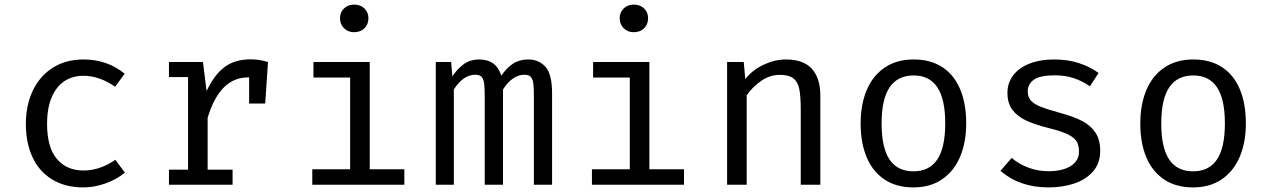

<svg xmlns="http://www.w3.org/2000/svg" viewBox="-20 -813 5578 845"><path d="M487.7 -109.7 529.7 -53.3Q494.4 -23.6 444.6 -5.9Q394.9 11.8 347.2 11.8Q267.7 11.8 210.5 -22.6Q153.3 -56.9 123.6 -120Q93.8 -183.1 93.8 -267.7Q93.8 -349.2 124.1 -413.6Q154.4 -477.9 211.8 -514.6Q269.2 -551.3 348.2 -551.3Q451.3 -551.3 528.7 -488.7L486.7 -431.3Q416.9 -479.5 347.2 -479.5Q299.5 -479.5 263.6 -455.9Q227.7 -432.3 207.4 -384.6Q187.2 -336.9 187.2 -267.7Q187.2 -164.1 230.5 -113.3Q273.8 -62.6 347.2 -62.6Q419.5 -62.6 487.7 -109.7Z M1159.5 -540 1147.2 -357.4H1076.4V-472.3H1071.8Q1009.2 -472.3 965.1 -428.2Q921 -384.1 893.8 -294.9V-66.2H1003.6V0H723.6V-66.2H807.7V-473.8H723.6V-540H873.3L889.2 -412.3Q922.1 -482.6 967.4 -517.2Q1012.8 -551.8 1083.1 -551.8Q1104.1 -551.8 1121.5 -549Q1139 -546.2 1159.5 -540Z M1601.5 -732.8Q1601.5 -706.2 1584.1 -688.7Q1566.7 -671.3 1538.5 -671.3Q1511.3 -671.3 1493.8 -689Q1476.4 -706.7 1476.4 -732.8Q1476.4 -758.5 1493.8 -775.6Q1511.3 -792.8 1538.5 -792.8Q1566.7 -792.8 1584.1 -775.6Q1601.5 -758.5 1601.5 -732.8ZM1359.5 -540H1607.2V-68.2H1759.5V0H1354.4V-68.2H1521V-471.8H1359.5Z M2409.7 -402.1V0H2329.7V-388.2Q2329.7 -426.7 2327.2 -445.9Q2324.6 -465.1 2315.9 -474.6Q2307.2 -484.1 2288.2 -484.1Q2235.4 -484.1 2193.8 -419.5V0H2113.3V-388.2Q2113.3 -426.7 2110.8 -445.9Q2108.2 -465.1 2099.5 -474.6Q2090.8 -484.1 2071.8 -484.1Q2019 -484.1 1977.4 -419.5V0H1897.9V-540H1965.6L1970.8 -477.4Q1995.4 -512.8 2023.1 -532.1Q2050.8 -551.3 2088.2 -551.3Q2164.6 -551.3 2186.2 -480Q2210.3 -514.9 2238.2 -533.1Q2266.2 -551.3 2305.1 -551.3Q2351.3 -551.3 2380.5 -519.2Q2409.7 -487.2 2409.7 -402.1Z M2832.3 -732.8Q2832.3 -706.2 2814.9 -688.7Q2797.4 -671.3 2769.2 -671.3Q2742.1 -671.3 2724.6 -689Q2707.2 -706.7 2707.2 -732.8Q2707.2 -758.5 2724.6 -775.6Q2742.1 -792.8 2769.2 -792.8Q2797.4 -792.8 2814.9 -775.6Q2832.3 -758.5 2832.3 -732.8ZM2590.3 -540H2837.9V-68.2H2990.3V0H2585.1V-68.2H2751.8V-471.8H2590.3Z M3180 0V-540H3253.3L3260 -465.1Q3292.3 -505.6 3341.3 -528.5Q3390.3 -551.3 3438.5 -551.3Q3515.9 -551.3 3553.1 -510.3Q3590.3 -469.2 3590.3 -392.3V0H3504.1V-328.7Q3504.1 -389.2 3497.7 -421Q3491.3 -452.8 3471.5 -468.2Q3451.8 -483.6 3411.8 -483.6Q3368.2 -483.6 3329.5 -456.7Q3290.8 -429.7 3266.2 -393.3V0Z M4232.3 -270.3Q4232.3 -186.7 4205.4 -123.1Q4178.5 -59.5 4126.2 -23.8Q4073.8 11.8 4000 11.8Q3925.1 11.8 3873.1 -22.8Q3821 -57.4 3794.4 -120.5Q3767.7 -183.6 3767.7 -269.2Q3767.7 -353.3 3794.6 -416.9Q3821.5 -480.5 3874.1 -515.9Q3926.7 -551.3 4001 -551.3Q4075.9 -551.3 4127.7 -517.2Q4179.5 -483.1 4205.9 -419.7Q4232.3 -356.4 4232.3 -270.3ZM3860 -269.2Q3860 -163.1 3894.9 -111Q3929.7 -59 4000 -59Q4070.3 -59 4105.1 -111Q4140 -163.1 4140 -270.3Q4140 -376.9 4105.1 -429Q4070.3 -481 4001 -481Q3930.8 -481 3895.4 -429Q3860 -376.9 3860 -269.2Z M4728.7 -145.1Q4728.7 -171.8 4719.2 -189Q4709.7 -206.2 4681.8 -220.5Q4653.8 -234.9 4597.9 -248.7Q4535.9 -264.1 4496.7 -282.3Q4457.4 -300.5 4435.6 -329.7Q4413.8 -359 4413.8 -404.1Q4413.8 -448.7 4439.5 -482.1Q4465.1 -515.4 4511.5 -533.3Q4557.9 -551.3 4619 -551.3Q4680 -551.3 4729 -535.1Q4777.9 -519 4814.9 -491.8L4776.9 -433.3Q4743.1 -456.4 4705.9 -469Q4668.7 -481.5 4620 -481.5Q4559 -481.5 4531 -462.8Q4503.1 -444.1 4503.1 -410.8Q4503.1 -386.7 4516.2 -371.3Q4529.2 -355.9 4558.7 -343.8Q4588.2 -331.8 4646.7 -315.9Q4705.1 -300 4742.6 -280.5Q4780 -261 4801 -229.5Q4822.1 -197.9 4822.1 -149.2Q4822.1 -94.4 4790.3 -58.2Q4758.5 -22.1 4706.9 -5.1Q4655.4 11.8 4594.4 11.8Q4467.2 11.8 4383.1 -61L4432.3 -117.9Q4465.1 -90.3 4506.7 -74.9Q4548.2 -59.5 4594.4 -59.5Q4656.4 -59.5 4692.6 -82.6Q4728.7 -105.6 4728.7 -145.1Z M5463.1 -270.3Q5463.1 -186.7 5436.2 -123.1Q5409.2 -59.5 5356.9 -23.8Q5304.6 11.8 5230.8 11.8Q5155.9 11.8 5103.8 -22.8Q5051.8 -57.4 5025.1 -120.5Q4998.5 -183.6 4998.5 -269.2Q4998.5 -353.3 5025.4 -416.9Q5052.3 -480.5 5104.9 -515.9Q5157.4 -551.3 5231.8 -551.3Q5306.7 -551.3 5358.5 -517.2Q5410.3 -483.1 5436.7 -419.7Q5463.1 -356.4 5463.1 -270.3ZM5090.8 -269.2Q5090.8 -163.1 5125.6 -111Q5160.5 -59 5230.8 -59Q5301 -59 5335.9 -111Q5370.8 -163.1 5370.8 -270.3Q5370.8 -376.9 5335.9 -429Q5301 -481 5231.8 -481Q5161.5 -481 5126.2 -429Q5090.8 -376.9 5090.8 -269.2Z"/></svg>

Font: Fira Code Fixed
Style: Regular
Weight: 400
Monospace: yes
Designer: Carrois Corporate, Edenspiekermann AG, Nikita Prokopov
Foundry: Carrois Corporate, Edenspiekermann AG, Nikita Prokopov
Version: Version 5.002